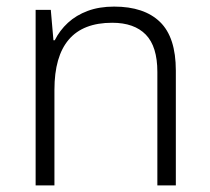

<svg xmlns="http://www.w3.org/2000/svg" viewBox="-20 -562 636 582"><path d="M326 -542Q417 -542 465 -495.5Q513 -449 513 -348V0H457V-344Q457 -421 422 -457Q387 -493 320 -493Q232 -493 188.5 -442Q145 -391 145 -290V0H88V-532H134L142 -440H146Q161 -470 186 -493Q211 -516 246 -529Q281 -542 326 -542Z"/></svg>

Font: Noto Sans Khmer Light
Style: Regular
Weight: 300
Version: Version 2.003